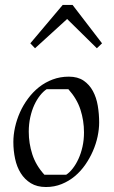

<svg xmlns="http://www.w3.org/2000/svg" viewBox="-20 -749 462 779"><path d="M382.3 -252Q382.3 -225.1 376 -195.1Q369.6 -165 356.9 -136Q344.2 -106.9 325.9 -80.6Q307.6 -54.2 283.7 -34.2Q259.8 -14.2 230.2 -2.2Q200.7 9.8 166.5 9.8Q130.4 9.8 105.2 -5.6Q80.1 -21 64.2 -46.4Q48.3 -71.8 41.3 -104.7Q34.2 -137.7 34.2 -172.9Q34.2 -201.7 41 -232.7Q47.9 -263.7 61 -293.2Q74.2 -322.8 93.8 -349.1Q113.3 -375.5 138.2 -395.3Q163.1 -415 193.6 -426.5Q224.1 -438 259.3 -438Q295.4 -438 319.1 -421.9Q342.8 -405.8 356.9 -379.6Q371.1 -353.5 376.7 -320.1Q382.3 -286.6 382.3 -252ZM248.5 -40Q262.2 -48.8 275.1 -65.4Q288.1 -82 298.3 -104.2Q308.6 -126.5 314.7 -153.8Q320.8 -181.2 320.8 -211.9Q320.8 -259.8 306.4 -304.2Q292 -348.6 257.3 -387.2H169.4Q155.8 -378.4 142.6 -361.8Q129.4 -345.2 119.1 -323Q108.9 -300.8 102.8 -273.2Q96.7 -245.6 96.7 -214.8Q96.7 -167.5 111.1 -122.8Q125.5 -78.1 160.2 -40ZM122.1 -553.2 103 -573.2 234.4 -729H274.4L394 -573.2L373 -553.2L252.4 -671.9Z"/></svg>

Font: Simonetta
Style: Italic
Weight: 400
Italic angle: -2°
Designer: Gayaneh Bagdasaryan
Foundry: BrownFox
Version: Version 1.001